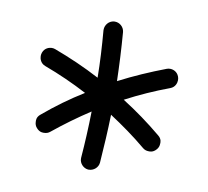

<svg xmlns="http://www.w3.org/2000/svg" viewBox="-61 -755 668 618"><g transform="rotate(10 273.0 -446.0)"><path d="M79.1 -307.1C90.3 -293.9 102.1 -295.9 104.5 -295.9C111.8 -295.9 118.2 -298.3 123.5 -302.7C162.6 -334.5 202.1 -363.3 243.2 -390.1C242.2 -337.9 239.7 -287.1 235.8 -237.8V-234.4C235.8 -220.2 248 -205.6 264.2 -204.1H266.6C281.7 -204.1 296.9 -215.8 298.3 -232.9C302.2 -286.1 305.2 -337.4 306.6 -390.6C347.7 -363.8 387.7 -335.4 426.8 -302.7C432.1 -298.3 438.5 -295.9 445.8 -295.9C448.2 -295.9 460 -293.9 471.2 -307.1C476.1 -312.5 478.5 -319.3 478.5 -327.1C478.5 -329.1 480.5 -341.3 467.3 -351.6C426.3 -385.7 383.3 -417 338.4 -445.3C383.8 -469.2 430.7 -490.2 479.5 -508.3C495.6 -514.2 499.5 -529.3 499.5 -537.6C499.5 -541 499 -544.9 497.6 -548.8C491.7 -564.9 477.5 -569.3 468.3 -569.3C464.8 -569.3 460.9 -568.8 457.5 -567.4C406.2 -547.9 355.5 -525.9 306.6 -500.5C305.2 -551.8 302.7 -604.5 298.3 -659.7C296.4 -676.8 281.7 -688 267.6 -688H264.2C247.1 -686.5 235.4 -671.4 235.4 -656.2V-653.8C239.7 -602.5 242.7 -550.8 243.2 -500.5C194.3 -526.4 144 -548.3 92.8 -567.4C89.4 -568.8 85.4 -569.3 82 -569.3C72.8 -569.3 58.6 -564.9 52.7 -548.8C51.3 -544.9 50.8 -541 50.8 -537.6C50.8 -529.3 54.7 -514.2 70.8 -508.3C119.6 -490.2 166.5 -469.2 211.9 -445.3C167.5 -418 124.5 -386.7 83 -351.6C69.8 -341.3 71.8 -329.1 71.8 -327.1C71.8 -319.3 74.2 -312.5 79.1 -307.1Z"/></g></svg>

Font: Mikhak
Style: Regular
Weight: 400
Designer: Amin Abedi
Version: Version 3.2